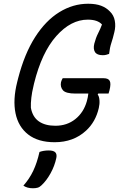

<svg xmlns="http://www.w3.org/2000/svg" viewBox="-20 -740 640 1026"><path d="M315 -322H534Q559 -322 566.5 -307.5Q574 -293 565 -257L560 -240H505L502 -235Q510 -225 511.5 -204.5Q513 -184 508 -163Q491 -89 440 -42Q373 20 272 20Q184 20 131 -21Q78 -62 63 -134.5Q48 -207 72 -302L77 -322Q111 -453 167.5 -541.5Q224 -630 297 -675Q370 -720 451 -720Q492 -720 520 -709.5Q548 -699 567 -679Q588 -659 593.5 -629Q599 -599 591 -568Q583 -534 575 -510.5Q567 -487 563 -452Q555 -449 547 -447Q539 -445 529 -445Q498 -445 487.5 -462Q477 -479 484 -507Q492 -538 504 -561.5Q516 -585 525 -609Q502 -635 449 -635Q359 -635 281 -547.5Q203 -460 162 -294L158 -276Q151 -248 147.5 -218Q144 -188 145 -164Q154 -115 187.5 -91.5Q221 -68 276 -68Q338 -68 382.5 -103.5Q427 -139 444 -199Q447 -210 449 -220Q451 -230 452 -240H384Q331 -240 316 -258Q301 -276 306 -301Q309 -312 315 -322ZM191 72Q202 68 214 66Q226 64 240 64Q266 64 275.5 74Q285 84 281 104Q272 147 250 186.5Q228 226 202 250Q192 260 181 263Q170 266 156 266Q125 266 105 252Q137 216 157.5 173Q178 130 191 72Z"/></svg>

Font: Recursive Mn Csl St
Style: Italic
Weight: 400
Italic angle: -15°
Monospace: yes
Version: Version 1.079;hotconv 1.0.112;makeotfexe 2.5.65598; ttfautoh